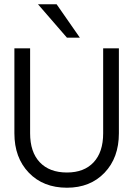

<svg xmlns="http://www.w3.org/2000/svg" viewBox="-20 -878 629 906"><path d="M159.2 -857.9H247.1L356.9 -700.2H295.9ZM47.9 -649.9H122.1V-249Q122.1 -160.6 167.7 -112.3Q213.4 -64 295.9 -64Q377 -64 421.9 -112.3Q466.8 -160.6 466.8 -249V-649.9H541V-249Q541 -133.8 473.4 -63Q405.8 7.8 295.9 7.8Q184.1 7.8 116 -63Q47.9 -133.8 47.9 -249Z"/></svg>

Font: Overused Grotesk
Style: Regular
Weight: 400
Version: Version 0.002